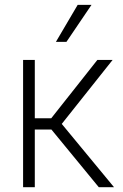

<svg xmlns="http://www.w3.org/2000/svg" viewBox="-20 -780 511 800"><path d="M76.2 -530.3H125V-287.1H193.4L385.7 -530.3H449.2L237.3 -263.7L455.1 0H391.6L194.3 -240.2H125V0H76.2ZM303.7 -759.8H361.3L256.8 -605.5H212.9Z"/></svg>

Font: Pretendard ExtraLight
Style: Regular
Weight: 200
Designer: Base glyphs from Inter by Rasmus Andersson; Hangeul glyphs from Noto Sans CJK(Source Han Sans) by Jang Soo-young and Kan
Foundry: Kil Hyung-jin
Version: Version 1.309